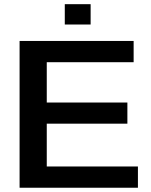

<svg xmlns="http://www.w3.org/2000/svg" viewBox="-20 -880 707 900"><path d="M626.5 -99.6V0H71.8V-688H606.4V-588.4H199.2V-399.4H577.1V-300.3H199.2V-99.6ZM404.8 -860.4V-765.1H283.7V-860.4Z"/></svg>

Font: Arimo SemiBold
Style: Regular
Weight: 600
Designer: Steve Matteson
Foundry: Monotype Imaging Inc.
Version: Version 1.33